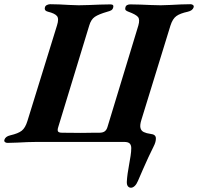

<svg xmlns="http://www.w3.org/2000/svg" viewBox="-60 -675 939 911"><path d="M561.4 215.7Q552 215.7 546.5 208.3Q541 200.9 541.8 186.3Q542.6 170.3 545.6 148.4Q548.6 126.6 552.8 104.7Q556.5 84.5 559.6 64.6Q562.8 44.7 562.8 27.5Q562.8 13.8 555.6 6.1Q548.3 -1.6 529 -1.6Q514.5 -1.6 482.9 -1.6Q451.2 -1.6 409.5 -1.6Q367.7 -1.6 322.2 -1.6Q276.7 -1.6 234.5 -1.6Q192.3 -1.6 160.3 -1.6Q128.4 -1.6 113.7 -1.6Q93.7 -1.6 70.4 -0.7Q47 0.2 22.6 1.6Q-1.8 3 -24.4 3Q-31.4 3 -36.2 -0.7Q-41 -4.5 -39.3 -11.3Q-34.4 -27.7 -11.4 -32.9Q26.5 -41.6 43.3 -54.9Q60.1 -68.3 70.1 -100.8L210.5 -554.5Q220.7 -586.2 210.3 -598.9Q199.9 -611.6 167.7 -619.4Q158.5 -621.6 154.7 -626.8Q150.9 -632.1 153.4 -640.7Q155 -647.5 162.8 -651.3Q170.6 -655 177.7 -655Q197.7 -655 221.5 -654Q245.3 -653 269.3 -651.5Q293.4 -650 313.5 -650Q334.3 -650 360.8 -651.1Q387.3 -652.2 414.7 -653.2Q442.2 -654.2 463.9 -654.2Q481.3 -654.2 477.2 -639.9Q474.8 -630.4 468.1 -626.4Q461.5 -622.4 449.4 -619.4Q408.3 -607.5 390.1 -595.2Q371.8 -582.9 363.3 -553.6L216.7 -73.2Q211.6 -57.9 215.2 -51.6Q218.8 -45.2 235.6 -45.2Q258.8 -45.2 284.2 -44.8Q309.6 -44.4 320.4 -44.4Q341.7 -44.4 355.7 -44.8Q369.8 -45.2 382.2 -45.2Q394.6 -45.2 410.9 -45.2Q427.6 -45.2 436.5 -51.6Q445.5 -57.9 449.7 -71.6L596.3 -553.6Q604.8 -582.9 594.4 -594.8Q584 -606.7 549.4 -619.4Q541 -622.4 536.8 -626.4Q532.6 -630.4 535.1 -639.9Q536.7 -647.5 543.2 -650.9Q549.8 -654.2 557.7 -654.2Q579.4 -654.2 605.6 -653.2Q631.9 -652.2 657.6 -651.1Q683.2 -650 702.6 -650Q723.3 -650 748.6 -651.5Q773.9 -653 798.8 -654Q823.8 -655 843.9 -655Q851 -655 855.7 -651.3Q860.5 -647.5 858.9 -640.7Q854 -624.6 831.1 -619.4Q794.9 -611.6 777.1 -598.9Q759.2 -586.2 749 -554.5L611 -106.6Q603.2 -81.9 606.4 -68.2Q609.5 -54.5 622.3 -48.3Q635 -42.2 654.3 -39.7Q678.9 -37.3 679.6 -19.6Q680.4 -1.9 668.6 20.5Q657.5 42.6 644.2 71Q631 99.3 618.3 128.6Q605.7 157.9 594.5 183.5Q588.1 198.9 579.3 207.3Q570.4 215.7 561.4 215.7Z"/></svg>

Font: EB Garamond
Style: Italic
Weight: 400
Italic angle: -17.2°
Designer: Georg Duffner and Octavio Pardo
Foundry: Georg Duffner
Version: Version 1.001